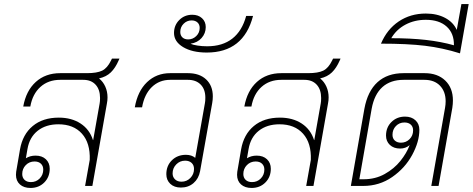

<svg xmlns="http://www.w3.org/2000/svg" viewBox="-20 -920 2339 950"><path d="M571 -630 567 -621Q551 -584 528.5 -562Q506 -540 470 -532Q490 -516 501 -491.5Q512 -467 512 -438Q512 -423 509 -408L437 0H401L424 -129Q427 -212 385.5 -258.5Q344 -305 269 -305Q207 -305 166.5 -273Q126 -241 116 -183L108 -137Q129 -150 156 -150Q188 -150 207 -132Q226 -114 226 -85Q226 -44 199 -17Q172 10 131 10Q98 10 78.5 -7.5Q59 -25 59 -55Q59 -65 60 -70L79 -181Q92 -255 142 -296.5Q192 -338 271 -338Q334 -338 378.5 -309Q423 -280 440 -227H441L473 -408Q475 -418 475 -435Q475 -477 453 -501Q431 -525 392 -525H278Q219 -525 180 -490Q141 -455 130 -393H95Q109 -471 157 -514.5Q205 -558 278 -558H410Q460 -558 485.5 -570.5Q511 -583 529 -620L534 -630ZM90 -59Q90 -41 101.5 -30Q113 -19 133 -19Q159 -19 176.5 -37Q194 -55 194 -81Q194 -99 182.5 -110Q171 -121 151 -121Q125 -121 107.5 -103Q90 -85 90 -59Z M1033 -443Q1033 -427 1030 -410L970 -73Q963 -36 937.5 -14Q912 8 875 8Q842 8 822.5 -10.5Q803 -29 803 -58Q803 -100 830.5 -127Q858 -154 900 -154Q928 -154 946 -139L994 -410Q996 -419 996 -437Q996 -478 973 -501.5Q950 -525 910 -525H822Q768 -525 731 -489Q694 -453 683 -389H647Q661 -469 707.5 -513.5Q754 -558 822 -558H910Q967 -558 1000 -527Q1033 -496 1033 -443ZM940 -84Q940 -103 928 -114Q916 -125 896 -125Q870 -125 852 -106.5Q834 -88 834 -62Q834 -44 846 -32.5Q858 -21 878 -21Q904 -21 922 -39.5Q940 -58 940 -84Z M841 -757Q841 -795 867 -821Q893 -847 931 -847Q961 -847 979.5 -830Q998 -813 998 -786Q998 -755 977.5 -732Q957 -709 924 -704V-703Q935 -698 957.5 -694.5Q980 -691 1005 -691Q1081 -691 1129.5 -729Q1178 -767 1198 -841H1232Q1185 -660 1003 -660Q931 -660 886 -687Q841 -714 841 -757ZM968 -782Q968 -799 957 -809Q946 -819 928 -819Q905 -819 888.5 -802.5Q872 -786 872 -762Q872 -745 882.5 -735Q893 -725 911 -725Q934 -725 951 -741.5Q968 -758 968 -782Z M1665 -630 1661 -621Q1645 -584 1622.5 -562Q1600 -540 1564 -532Q1584 -516 1595 -491.5Q1606 -467 1606 -438Q1606 -423 1603 -408L1531 0H1495L1518 -129Q1521 -212 1479.5 -258.5Q1438 -305 1363 -305Q1301 -305 1260.5 -273Q1220 -241 1210 -183L1202 -137Q1223 -150 1250 -150Q1282 -150 1301 -132Q1320 -114 1320 -85Q1320 -44 1293 -17Q1266 10 1225 10Q1192 10 1172.5 -7.5Q1153 -25 1153 -55Q1153 -65 1154 -70L1173 -181Q1186 -255 1236 -296.5Q1286 -338 1365 -338Q1428 -338 1472.5 -309Q1517 -280 1534 -227H1535L1567 -408Q1569 -418 1569 -435Q1569 -477 1547 -501Q1525 -525 1486 -525H1372Q1313 -525 1274 -490Q1235 -455 1224 -393H1189Q1203 -471 1251 -514.5Q1299 -558 1372 -558H1504Q1554 -558 1579.5 -570.5Q1605 -583 1623 -620L1628 -630ZM1184 -59Q1184 -41 1195.5 -30Q1207 -19 1227 -19Q1253 -19 1270.5 -37Q1288 -55 1288 -81Q1288 -99 1276.5 -110Q1265 -121 1245 -121Q1219 -121 1201.5 -103Q1184 -85 1184 -59Z M2221 -423Q2221 -406 2218 -386L2150 0H2114L2182 -386Q2185 -403 2185 -419Q2185 -467 2157 -496Q2129 -525 2080 -525H1977Q1912 -525 1872 -489Q1832 -453 1819 -382L1758 -33H1779Q1837 -33 1883.5 -59Q1930 -85 1961 -123.5Q1992 -162 2007 -202Q1987 -185 1960 -185Q1928 -185 1909 -203Q1890 -221 1890 -249Q1890 -290 1917 -316.5Q1944 -343 1984 -343Q2016 -343 2035.5 -325Q2055 -307 2055 -278Q2055 -219 2019.5 -153.5Q1984 -88 1920.5 -44Q1857 0 1777 0H1716L1783 -382Q1799 -469 1848 -513.5Q1897 -558 1977 -558H2081Q2145 -558 2183 -521.5Q2221 -485 2221 -423ZM2024 -275Q2024 -293 2012.5 -303.5Q2001 -314 1981 -314Q1956 -314 1939 -296.5Q1922 -279 1922 -253Q1922 -235 1933.5 -224.5Q1945 -214 1964 -214Q1989 -214 2006.5 -231.5Q2024 -249 2024 -275Z M2299 -900 2256 -656Q2170 -683 2083.5 -693.5Q1997 -704 1865 -704Q1895 -775 1953 -814Q2011 -853 2087 -853Q2142 -853 2182.5 -831.5Q2223 -810 2240 -772L2263 -900ZM2087 -822Q2031 -822 1986 -798Q1941 -774 1916 -731Q2012 -731 2087 -722.5Q2162 -714 2226 -696Q2227 -755 2190 -788.5Q2153 -822 2087 -822Z"/></svg>

Font: Bai Jamjuree ExtraLight
Style: Italic
Weight: 275
Italic angle: -10°
Version: Version 1.000; ttfautohint (v1.6)